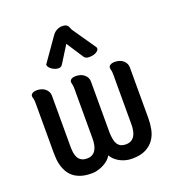

<svg xmlns="http://www.w3.org/2000/svg" viewBox="-118 -692 734 811"><g transform="rotate(-20 249.0 -286.5)"><path d="M210 -333Q210 -347.2 208 -353.5Q206.1 -359.9 206.1 -365.2Q206.1 -372.6 213.6 -377.2Q221.2 -381.8 231.9 -381.8Q256.8 -381.8 271.5 -368.9Q286.1 -356 286.1 -337.9V-108.9Q286.6 -93.3 288.8 -80.1Q291 -66.9 296.4 -57.6Q301.8 -48.3 311 -43.2Q320.3 -38.1 335 -38.1Q349.1 -38.1 358.6 -43.7Q368.2 -49.3 374 -59.1Q379.9 -68.8 382.3 -81.8Q384.8 -94.7 384.8 -108.9V-333Q384.8 -347.2 382.8 -353.5Q380.9 -359.9 380.9 -365.2Q380.9 -372.6 388.7 -377.2Q396.5 -381.8 407.2 -381.8Q432.1 -381.8 446.5 -368.9Q460.9 -356 460.9 -337.9V-108.9Q460.9 -85.4 456.3 -61.3Q451.7 -37.1 438.5 -17.3Q425.3 2.4 401.4 15.1Q377.4 27.8 338.9 27.8Q322.8 27.8 308.6 23.9Q294.4 20 282.7 13.4Q271 6.8 262.2 -1.7Q253.4 -10.3 248 -20Q243.2 -10.3 233.6 -1.7Q224.1 6.8 211.9 13.4Q199.7 20 185.5 23.9Q171.4 27.8 157.2 27.8Q129.4 27.8 109.6 21.5Q89.8 15.1 76.2 4.2Q62.5 -6.8 54.4 -21Q46.4 -35.2 42 -50.3Q37.6 -65.4 36.4 -81.1Q35.2 -96.7 35.2 -109.9V-333Q35.2 -347.2 33 -353.5Q30.8 -359.9 30.8 -365.2Q30.8 -372.6 38.6 -377.2Q46.4 -381.8 57.1 -381.8Q82 -381.8 96.4 -368.9Q110.8 -356 110.8 -337.9V-108.9Q110.8 -95.7 112.5 -82.8Q114.3 -69.8 119.4 -60.1Q124.5 -50.3 134.3 -44.2Q144 -38.1 160.2 -38.1Q174.3 -38.1 183.8 -43.7Q193.4 -49.3 199.2 -59.1Q205.1 -68.8 207.5 -81.8Q210 -94.7 210 -108.9ZM351.1 -475.6Q354 -471.7 356.4 -468Q358.9 -464.4 358.9 -460.4Q358.9 -452.1 346.7 -444.8Q334.5 -437.5 314 -437.5Q305.7 -437.5 300 -440.7Q294.4 -443.8 292 -447.8L242.7 -523.4L199.7 -454.6Q195.8 -447.8 191.4 -442.6Q187 -437.5 175.8 -437.5Q168.9 -437.5 161.4 -440.4Q153.8 -443.4 147.5 -447.8Q141.1 -452.1 137 -457.8Q132.8 -463.4 132.8 -468.8Q132.8 -470.7 134.8 -472.7L205.1 -572.8Q213.9 -586.4 226.1 -593Q238.3 -599.6 251 -599.6Q259.8 -599.6 265.1 -597.9Q270.5 -596.2 273.9 -592.8Q277.3 -589.4 279.5 -584.2Q281.7 -579.1 284.7 -571.8Z"/></g></svg>

Font: Grand Hotel
Style: Regular
Weight: 400
Designer: Brian J. Bonislawsky & Jim Lyles for Astigmatic (AOETI)
Foundry: Astigmatic (AOETI)
Version: Version 001.000